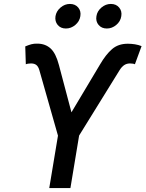

<svg xmlns="http://www.w3.org/2000/svg" viewBox="-20 -960 743 980"><path d="M231.4 0 275.9 -267.6 180.7 -602.5Q175.3 -620.6 165.3 -628.4Q155.3 -636.2 138.2 -636.2Q131.8 -636.2 123.5 -635Q115.2 -633.8 111.8 -631.8L108.9 -723.1Q126.5 -730.5 139.9 -734.1Q153.3 -737.8 171.9 -737.3Q211.9 -736.8 238.5 -712.4Q265.1 -688 280.8 -627.9L344.7 -386.7L490.2 -630.4Q520 -681.6 551.8 -709.2Q583.5 -736.8 632.3 -736.8Q650.4 -736.8 668.7 -733.9Q687 -731 702.6 -724.6L668.5 -631.8Q666.5 -633.8 658.4 -635Q650.4 -636.2 643.6 -636.2Q627 -636.2 614.3 -627.9Q601.6 -619.6 590.8 -602.5L383.8 -268.1L339.4 0ZM525.4 -814.5Q498.5 -814.5 483.2 -832.8Q467.8 -851.1 472.2 -877.4Q476.1 -903.3 497.8 -921.6Q519.5 -939.9 545.9 -939.9Q572.8 -939.9 588.1 -921.6Q603.5 -903.3 599.1 -877.4Q595.2 -851.1 573.5 -832.8Q551.8 -814.5 525.4 -814.5ZM316.4 -814.5Q289.6 -814.5 274.4 -832.8Q259.3 -851.1 263.2 -877.4Q267.6 -903.3 289.1 -921.6Q310.5 -939.9 336.9 -939.9Q363.8 -939.9 379.2 -921.6Q394.5 -903.3 390.1 -877.4Q386.2 -851.1 364.5 -832.8Q342.8 -814.5 316.4 -814.5Z"/></svg>

Font: Inter 24pt Medium
Style: Italic
Weight: 500
Italic angle: -9.3988°
Designer: Rasmus Andersson
Foundry: rsms
Version: Version 4.001;git-66647c0bb